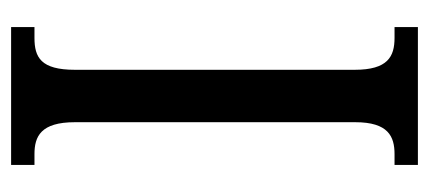

<svg xmlns="http://www.w3.org/2000/svg" viewBox="-228 -526 754 337"><g transform="rotate(-90 148.5 -357.0)"><path d="M28 0H270V-41H251C218 -41 195 -53 195 -111V-602C195 -662 217 -673 251 -673H270V-714H28V-673H47C78 -673 103 -662 103 -602V-110C103 -52 78 -41 47 -41H28Z"/></g></svg>

Font: Noto Serif Armenian ExtraCondensed
Style: Regular
Weight: 400
Width: 2
Designer: Monotype Design Team
Foundry: Monotype Imaging Inc.
Version: Version 2.008